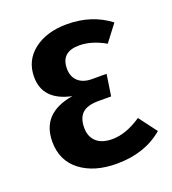

<svg xmlns="http://www.w3.org/2000/svg" viewBox="-108 -627 648 724"><g transform="rotate(-20 216.0 -264.5)"><path d="M241 -544Q340 -544 412 -489L361 -422Q307 -453 257 -453Q184 -453 184 -386Q184 -354 204 -335.5Q224 -317 260 -317H318L305 -231H254Q209 -231 189 -212Q169 -193 169 -154Q169 -119 191 -98.5Q213 -78 255 -78Q310 -78 372 -120L426 -48Q352 15 239 15Q149 15 93.5 -27.5Q38 -70 38 -146Q38 -261 168 -282Q57 -305 57 -399Q57 -465 108 -504.5Q159 -544 241 -544Z"/></g></svg>

Font: Fira Sans Condensed Medium
Style: Regular
Weight: 500
Width: 3
Designer: Carrois Corporate & Edenspiekermann AG
Foundry: Carrois Corporate GbR & Edenspiekermann AG
Version: Version 4.203;PS 004.203;hotconv 1.0.88;makeotf.lib2.5.64775